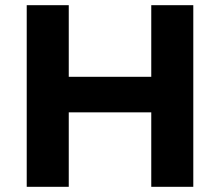

<svg xmlns="http://www.w3.org/2000/svg" viewBox="-20 -720 848 740"><path d="M725 -700V0H563V-287H245V0H83V-700H245V-424H563V-700Z"/></svg>

Font: mBank
Style: Bold
Weight: 700
Designer: Julieta Ulanovsky
Foundry: Julieta Ulanovsky
Version: Version 7.200